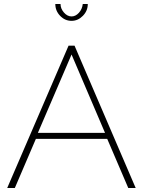

<svg xmlns="http://www.w3.org/2000/svg" viewBox="-20 -938 715 958"><path d="M322 -710H352L657 0H620L515 -245H159L54 0H16ZM504 -275 337 -666 169 -275ZM337 -856Q357 -856 373.5 -874Q390 -892 393 -918H418Q418 -884 393.5 -859Q369 -834 337 -834Q304 -834 280 -859Q256 -884 256 -918H282Q282 -895 299 -875.5Q316 -856 337 -856Z"/></svg>

Font: Raleway Thin ExtraLight
Style: Regular
Weight: 250
Version: Version 4.026